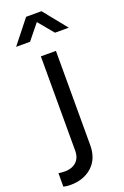

<svg xmlns="http://www.w3.org/2000/svg" viewBox="-251 -838 719 1114"><g transform="rotate(-20 108.5 -281.5)"><path d="M-64 216V133Q-43 136 -24 136Q19 136 45.5 112Q72 88 72 43V-539H165V43Q165 127 113 174Q61 221 -20 221Q-46 221 -64 216ZM70 -784H165L281 -640H196L118 -734L42 -640H-44Z"/></g></svg>

Font: BLUETTI 2.0 Normal
Style: Normal
Weight: 400
Designer: Stijn de Vries
Foundry: tokotype
Version: Version 2.005;October 31, 2023;FontCreator 14.0.0.2814 64-bi